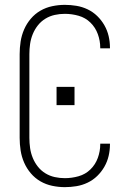

<svg xmlns="http://www.w3.org/2000/svg" viewBox="-20 -763 540 791"><path d="M247 8Q221 8 195 2.5Q169 -3 146.5 -16Q124 -29 107 -49Q90 -69 79.5 -93Q69 -117 65 -143Q61 -169 61 -195V-540Q61 -566 65 -592Q69 -618 79.5 -642Q90 -666 107 -686Q124 -706 146.5 -719Q169 -732 195 -737.5Q221 -743 247 -743Q271 -743 295 -739Q319 -735 341 -724.5Q363 -714 380.5 -697Q398 -680 410 -659Q422 -638 427.5 -614.5Q433 -591 433 -567Q433 -566 433 -565.5Q433 -565 433 -564H393Q393 -565 393 -565.5Q393 -566 393 -566Q393 -595 383 -622.5Q373 -650 352.5 -670Q332 -690 304 -698Q276 -706 247 -706Q226 -706 205.5 -701.5Q185 -697 167 -686Q149 -675 136 -658.5Q123 -642 115 -622.5Q107 -603 104 -582Q101 -561 101 -540V-195Q101 -174 104 -153Q107 -132 115 -112.5Q123 -93 136 -76.5Q149 -60 167 -49Q185 -38 205.5 -33.5Q226 -29 247 -29Q276 -29 304 -37Q332 -45 352.5 -65Q373 -85 383 -112.5Q393 -140 393 -169Q393 -169 393 -169.5Q393 -170 393 -171H433Q433 -170 433 -169.5Q433 -169 433 -168Q433 -144 427.5 -120.5Q422 -97 410 -76Q398 -55 380.5 -38Q363 -21 341 -10.5Q319 0 295 4Q271 8 247 8ZM213 -330V-405H287V-330Z"/></svg>

Font: Iosevka SS04 Extralight
Style: Regular
Weight: 200
Monospace: yes
Designer: Belleve Invis
Foundry: Belleve Invis
Version: Version 19.0.0; ttfautohint (v1.8.4)